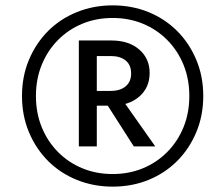

<svg xmlns="http://www.w3.org/2000/svg" viewBox="-20 -708 800 716"><path d="M362 -345 479 -162H559L430 -345ZM274 -557V-162H341V-557ZM314 -499H393Q428 -499 448.5 -482.5Q469 -466 469 -434Q469 -403 448.5 -386Q428 -369 393 -369H314V-314H396Q460 -314 499 -347.5Q538 -381 538 -436Q538 -490 499 -523.5Q460 -557 396 -557H314ZM114 -350Q114 -413 135.5 -466Q157 -519 196 -558.5Q235 -598 287 -619.5Q339 -641 400 -641Q461 -641 513 -619.5Q565 -598 604 -558.5Q643 -519 664.5 -466Q686 -413 686 -350Q686 -287 664.5 -234Q643 -181 604 -141.5Q565 -102 513 -80.5Q461 -59 400 -59Q339 -59 287 -80.5Q235 -102 196 -141.5Q157 -181 135.5 -234Q114 -287 114 -350ZM62 -350Q62 -277 88 -215Q114 -153 159.5 -107.5Q205 -62 267 -37Q329 -12 400 -12Q472 -12 533.5 -37Q595 -62 640.5 -107.5Q686 -153 712 -215Q738 -277 738 -350Q738 -423 712 -485Q686 -547 640.5 -592.5Q595 -638 533.5 -663Q472 -688 400 -688Q329 -688 267 -663Q205 -638 159.5 -592.5Q114 -547 88 -485Q62 -423 62 -350Z"/></svg>

Font: SpinnyJost
Style: Regular
Weight: 500
Version: Version 3.710